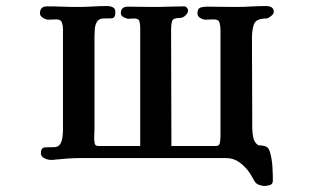

<svg xmlns="http://www.w3.org/2000/svg" viewBox="-20 -528 1040 634"><path d="M884 -488Q884 -482 874.5 -474.5Q865 -467 860 -467Q826 -467 819 -449Q812 -431 812 -402Q812 -328 812.5 -253.5Q813 -179 813 -104Q813 -90 816.5 -73Q820 -56 834 -48Q849 -48 858.5 -44Q868 -40 872 -24Q878 -2 879.5 21.5Q881 45 881 68Q881 80 871.5 83Q862 86 853 86Q846 86 837 83Q828 80 823 74Q818 67 814 59Q810 51 805 44Q792 24 772 9Q752 -6 727 -6H244Q224 -6 203.5 -4.5Q183 -3 163 -1Q159 0 155 0Q151 0 147 0Q138 0 126.5 -5.5Q115 -11 115 -22Q115 -41 129.5 -41.5Q144 -42 157 -42Q173 -42 179 -52.5Q185 -63 186.5 -77Q188 -91 188 -102V-431Q188 -443 184.5 -453.5Q181 -464 166 -464Q159 -464 153 -463.5Q147 -463 140 -463Q132 -463 122 -469Q112 -475 112 -484Q112 -507 135 -507Q161 -507 186 -506Q211 -505 236 -505Q261 -505 285 -506.5Q309 -508 334 -508Q344 -508 352.5 -504Q361 -500 361 -488Q361 -468 348.5 -467.5Q336 -467 322 -467Q307 -467 300.5 -456.5Q294 -446 293 -432Q292 -418 292 -407V-104Q292 -97 291.5 -88.5Q291 -80 291 -72Q291 -65 292.5 -55.5Q294 -46 304 -46H443V-436Q443 -447 440.5 -457Q438 -467 423 -467Q419 -467 414.5 -466.5Q410 -466 405 -466Q398 -466 388.5 -471Q379 -476 379 -484Q379 -506 402 -506Q423 -506 443.5 -505.5Q464 -505 485 -505Q511 -505 537 -506Q563 -507 588 -507Q593 -507 597 -502.5Q601 -498 601 -493Q601 -485 592.5 -477Q584 -469 576 -469Q552 -469 548.5 -459Q545 -449 545 -429Q545 -333 545.5 -237.5Q546 -142 546 -46H694Q705 -46 706.5 -58.5Q708 -71 708 -78V-430Q708 -442 705 -453Q702 -464 686 -464Q679 -464 672.5 -463.5Q666 -463 659 -463Q651 -463 641.5 -468.5Q632 -474 632 -484Q632 -499 641 -502.5Q650 -506 663 -506Q687 -506 710.5 -505.5Q734 -505 758 -505Q783 -505 808 -506.5Q833 -508 858 -508Q869 -508 876.5 -504Q884 -500 884 -488Z"/></svg>

Font: Kaisei Tokumin ExtraBold
Style: Regular
Weight: 800
Designer: Font-Kai, 金井和夫
Foundry: KAZUO KANAI
Version: Version 5.003